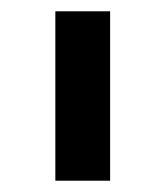

<svg xmlns="http://www.w3.org/2000/svg" viewBox="-20 -760 293 340"><path d="M78 -440V-740H175V-440Z"/></svg>

Font: IBM Plex Sans Devanagari Medium
Style: Regular
Weight: 500
Designer: Mike Abbink, Paul van der Laan, Pieter van Rosmalen, Erin McLaughlin
Foundry: Bold Monday
Version: Version 1.1